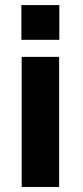

<svg xmlns="http://www.w3.org/2000/svg" viewBox="-20 -743 328 763"><path d="M214.8 0H66.2V-517H214.8ZM215.8 -584.8H65V-722.8H215.8Z"/></svg>

Font: Public Sans VF
Style: Regular
Weight: 400
Designer: Pablo Impallari, Rodrigo Fuenzalida (Modified by Dan O. Williams and USWDS)
Version: Version 1.003